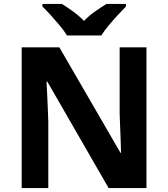

<svg xmlns="http://www.w3.org/2000/svg" viewBox="-20 -954 853 974"><path d="M723 0H531L220 -540H216Q218 -506 219.5 -472Q221 -438 222.5 -404Q224 -370 225 -336V0H90V-714H281L591 -179H594Q593 -212 592 -245Q591 -278 589.5 -310.5Q588 -343 587 -376V-714H723ZM320 -774Q306 -797 283.5 -824Q261 -851 237.5 -877Q214 -903 195 -921V-934H294Q320 -918 350 -896.5Q380 -875 406 -848Q432 -875 463 -896.5Q494 -918 520 -934H619V-921Q601 -903 577 -877Q553 -851 530.5 -824Q508 -797 494 -774Z"/></svg>

Font: Noto Sans Malayalam
Style: Regular
Weight: 400
Designer: Jelle Bosma - Monotype Design Team
Foundry: Monotype Imaging Inc.
Version: Version 2.103